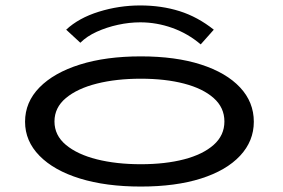

<svg xmlns="http://www.w3.org/2000/svg" viewBox="-20 -677 1040 705"><path d="M497 8Q369 8 273.5 -21.5Q178 -51 125 -105Q72 -159 72 -230Q72 -302 125 -356Q178 -410 273.5 -440Q369 -470 497 -470Q625 -470 718 -440Q811 -410 861.5 -356Q912 -302 912 -230Q912 -159 861.5 -105Q811 -51 718 -21.5Q625 8 497 8ZM497 -74Q587 -74 656 -92Q725 -110 764.5 -145Q804 -180 804 -231Q804 -282 764.5 -317Q725 -352 656 -370Q587 -388 497 -388Q407 -388 335.5 -370Q264 -352 222 -317Q180 -282 180 -231Q180 -180 222 -145Q264 -110 335.5 -92Q407 -74 497 -74ZM275 -520 223 -568Q269 -611 343 -634Q417 -657 495 -657Q573 -657 639.5 -636Q706 -615 765 -568L717 -514Q670 -554 612.5 -574.5Q555 -595 495 -595Q455 -595 413.5 -586Q372 -577 335.5 -560.5Q299 -544 275 -520Z"/></svg>

Font: Inconsolata UltraExpanded Medium
Style: Regular
Weight: 500
Width: 9
Monospace: yes
Designer: Raph Levien, Cyreal, Brenton Simpson
Foundry: Raph Levien, Cyreal, Google
Version: Version 3.001; ttfautohint (v1.8.2.53-6de2)